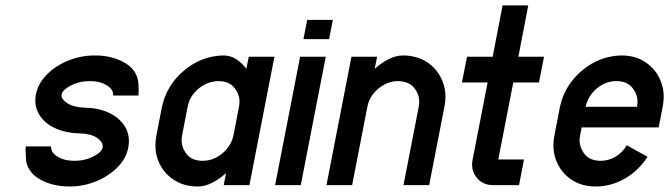

<svg xmlns="http://www.w3.org/2000/svg" viewBox="-20 -676 2443 701"><path d="M407.7 -246.1Q450.7 -210.4 450.7 -161.1Q450.7 -149.4 448.2 -136.7Q440.9 -97.7 409.2 -65.4Q377.4 -33.2 331.3 -14.2Q285.2 4.9 233.4 4.9Q175.3 4.9 130.1 -18.8Q85 -42.5 75.7 -85.9Q75.2 -90.3 74.7 -98.6Q74.2 -106.9 74 -115.7Q73.7 -124.5 73.2 -130.9Q73.2 -132.8 74.2 -139.2V-141.6H166L168 -128.4Q172.9 -113.3 195.3 -101.1Q217.8 -88.9 251.5 -88.9Q278.8 -88.9 301.5 -96.7Q324.2 -104.5 338.6 -115.7Q353 -127 354.5 -136.7Q355 -139.6 355 -142.1Q355 -158.2 334 -172.9Q313 -187.5 272 -189Q202.1 -189.9 154.8 -223.1Q108.9 -258.8 108.9 -308.6Q108.9 -319.8 111.3 -332Q119.1 -371.1 150.6 -403.3Q182.1 -435.5 228.5 -454.6Q274.9 -473.6 326.7 -473.6Q384.8 -473.6 429.9 -450Q475.1 -426.3 483.9 -382.8Q484.9 -378.4 485.4 -370.1Q485.8 -361.8 486.1 -353Q486.3 -344.2 486.3 -338.4Q486.3 -335.9 485.4 -329.6V-327.1H393.6L391.6 -340.3Q387.2 -355.5 364.5 -367.7Q341.8 -379.9 308.1 -379.9Q280.8 -379.9 258.3 -372.1Q235.8 -364.3 221.4 -353Q207 -341.8 205.1 -332Q204.6 -330.1 204.6 -327.6Q204.6 -312.5 227.1 -298.3Q249.5 -284.2 291 -282.7Q361.3 -281.7 407.7 -246.1Z M852.5 -286.1Q854.5 -295.9 854.5 -305.2Q854.5 -332 835.2 -356Q815.9 -379.9 776.9 -379.9Q736.8 -378.9 704.6 -352.1Q672.4 -325.2 665 -286.1L645 -182.6Q643.1 -172.4 643.1 -163.1Q643.1 -136.2 662.1 -112.5Q681.2 -88.9 720.2 -88.9Q759.3 -88.9 792 -116.2Q824.7 -143.6 832.5 -182.6ZM888.2 -468.8H981.9L890.6 0H796.9L805.2 -43.9Q780.3 -21.5 753.9 -8.3Q727.5 4.9 702.1 4.9Q650.4 4.9 612.8 -20.5Q575.2 -45.9 558.1 -88.4Q547.4 -114.7 547.4 -145Q547.4 -163.1 551.3 -182.6L571.3 -286.1Q588.9 -365.7 652.1 -418.7Q715.3 -471.7 795.4 -473.6Q820.8 -473.6 841.8 -460.4Q862.8 -447.3 879.4 -424.8Z M1169.4 -468.8 1078.1 0H984.4L1075.7 -468.8ZM1087.9 -533.2 1101.6 -603.5H1195.3L1181.6 -533.2Z M1451.7 -473.6Q1503.4 -473.1 1540.8 -448Q1578.1 -422.9 1595.2 -380.4Q1606.4 -353.5 1606.4 -323.2Q1606.4 -305.2 1602.5 -286.1L1546.9 0H1453.1L1508.8 -286.1Q1510.7 -295.9 1510.7 -305.2Q1510.7 -332 1491.9 -355.5Q1473.1 -378.9 1433.1 -379.9Q1394.5 -379.9 1361.6 -352.5Q1328.6 -325.2 1321.3 -286.1L1265.6 0H1171.9L1263.2 -468.8H1356.9L1348.1 -424.8Q1373.5 -447.3 1399.9 -460.4Q1426.3 -473.6 1451.7 -473.6Z M1799.3 -93.8H1893.1L1875 0H1781.2Q1742.2 0 1720.2 -27.8Q1703.6 -48.3 1703.6 -75.2Q1703.6 -84 1705.6 -93.8L1760.3 -375H1666.5L1685.1 -468.8H1778.8L1814.9 -656.2H1908.7L1872.6 -468.8H1966.3L1947.8 -375H1854Z M2230 -379.9Q2190.9 -379.9 2158.9 -353Q2127 -326.2 2118.2 -286.1H2305.7Q2307.6 -295.9 2307.6 -305.2Q2307.6 -332 2288.3 -356Q2269 -379.9 2230 -379.9ZM2384.8 -210.9H2103.5L2098.1 -182.6Q2096.2 -172.4 2096.2 -163.1Q2096.2 -136.2 2115.2 -112.5Q2134.3 -88.9 2173.3 -88.9Q2200.7 -88.9 2225.8 -103Q2251 -117.2 2268.6 -145.5L2344.2 -103.5Q2310.5 -51.8 2260.5 -23.4Q2210.4 4.9 2155.3 4.9Q2103.5 4.9 2065.9 -20.5Q2028.3 -45.9 2011.2 -88.4Q2000.5 -114.7 2000.5 -145Q2000.5 -163.1 2004.4 -182.6L2024.4 -286.1Q2042 -365.7 2105.2 -418.7Q2168.5 -471.7 2248.5 -473.6Q2300.3 -473.6 2337.6 -448.2Q2375 -422.9 2392.1 -380.4Q2403.3 -353.5 2403.3 -323.2Q2403.3 -305.2 2399.4 -286.1Z"/></svg>

Font: Lambda
Style: Italic
Weight: 400
Italic angle: -11°
Designer: GGBotNet
Version: 0.22